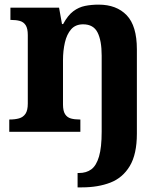

<svg xmlns="http://www.w3.org/2000/svg" viewBox="-20 -569 707 829"><path d="M315 240V178H321Q353 178 374.5 162Q396 146 407.5 106.8Q419 67.7 419 0V-329Q419 -394 401.1 -429Q383.3 -464 338.8 -464Q306 -464 287.2 -442.5Q268.3 -420.9 260.2 -385.5Q252 -350.1 252 -309V-118Q252 -90 261 -76Q270 -62 286 -57.5Q302 -53 324 -53H327V0H20V-53H22Q45 -53 62.5 -58Q80 -63 90 -77.7Q100 -92.4 100 -121.8V-417.6Q100 -446 91 -460Q82 -474 66 -478.5Q50 -483 28 -483H25V-536H235L247.7 -465H252.5Q273 -503 296.5 -520.5Q320 -538 347.3 -543.5Q374.7 -549 405.9 -549Q483 -549 527 -503.2Q571 -457.4 571 -356V8Q571 97 540.3 148Q509.6 199 456.4 219.5Q403.3 240 334.2 240Z"/></svg>

Font: Noto Serif Armenian
Style: Regular
Weight: 400
Designer: Monotype Design Team
Foundry: Monotype Imaging Inc.
Version: Version 2.007